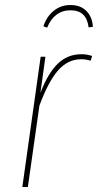

<svg xmlns="http://www.w3.org/2000/svg" viewBox="-20 -745 390 765"><path d="M347 -522 341 -503Q323 -509 304 -509Q250 -509 211 -464Q172 -419 137 -324L91 0H69L142 -519H161L141 -375Q171 -453 210 -491Q249 -529 305 -529Q326 -529 347 -522ZM153 -640Q165 -678 193.5 -701.5Q222 -725 261 -725Q301 -725 324.5 -701Q348 -677 350 -638L333 -636Q325 -704 261 -704Q228 -704 204.5 -686Q181 -668 168 -635Z"/></svg>

Font: Fira Sans Condensed Thin
Style: Italic
Weight: 250
Width: 3
Italic angle: -8°
Designer: Carrois Corporate & Edenspiekermann AG
Foundry: Carrois Corporate GbR & Edenspiekermann AG
Version: Version 4.203